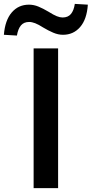

<svg xmlns="http://www.w3.org/2000/svg" viewBox="-91 -968 472 988"><path d="M82 0V-719H208V0ZM-4 -785 -71 -789Q-65 -864 -30.5 -904Q4 -944 58 -944Q83 -944 107 -934Q131 -924 158 -908Q185 -891 201.5 -884.5Q218 -878 231 -878Q259 -878 274 -896Q289 -914 294 -948L361 -944Q356 -869 321.5 -829Q287 -789 233 -789Q208 -789 182.5 -800Q157 -811 132 -826Q107 -842 90 -848.5Q73 -855 59 -855Q32 -855 17 -837.5Q2 -820 -4 -785Z"/></svg>

Font: Nunitoga
Style: Bold
Weight: 700
Designer: Vernon Adams
Foundry: Vernon Adams
Version: Version 1.0